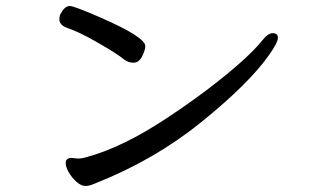

<svg xmlns="http://www.w3.org/2000/svg" viewBox="-20 -644 1040 637"><path d="M264 -27Q249 -27 233.5 -41Q218 -55 208 -72.5Q198 -90 198 -103Q198 -120 217 -120L239 -118Q252 -118 268 -123Q387 -155 535.5 -253.5Q684 -352 784 -442Q827 -481 848 -507.5Q869 -534 884 -534Q902 -534 902 -519Q902 -503 873 -462Q807 -368 650.5 -241Q494 -114 297 -36Q277 -27 264 -27ZM423 -436Q407 -436 394 -445Q370 -465 304.5 -502.5Q239 -540 201 -552Q177 -562 177 -579Q177 -594 183 -601Q195 -624 212 -624Q226 -624 313 -586Q462 -521 462 -491Q462 -478 451.5 -457Q441 -436 423 -436Z"/></svg>

Font: LXGW WenKai Mono Medium
Style: Regular
Weight: 500
Monospace: yes
Designer: LXGW / Fontworks Inc.
Foundry: LXGW / Fontworks Inc.
Version: Version 1.520; June 14, 2025